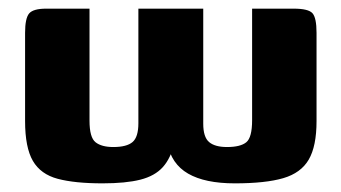

<svg xmlns="http://www.w3.org/2000/svg" viewBox="-20 -419 789 444"><path d="M217 5Q153 5 113.5 -5.5Q74 -16 56 -47Q38 -78 38 -139V-343Q38 -377 47.5 -388Q57 -399 87 -399H187V-140Q187 -101 201 -90Q215 -79 242 -79Q273 -79 286.5 -90.5Q300 -102 300 -134V-399H450V-133Q450 -102 463.5 -90.5Q477 -79 505 -79Q536 -79 549.5 -90Q563 -101 563 -141V-399H659Q693 -399 702.5 -388.5Q712 -378 712 -343V-139Q712 -81 694 -50Q676 -19 635 -7Q594 5 523 5Q454 5 415 -17.5Q376 -40 367 -88H383Q375 -53 356.5 -32.5Q338 -12 304.5 -3.5Q271 5 217 5Z"/></svg>

Font: Genos Thin
Style: Bold
Weight: 700
Version: Version 1.010